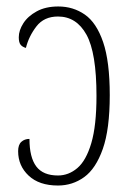

<svg xmlns="http://www.w3.org/2000/svg" viewBox="-20 -563 406 593"><path d="M159 10Q101 10 68.5 -20.5Q36 -51 36 -96Q36 -116 46 -125Q56 -134 71 -134Q71 -77 92 -49Q113 -21 159 -21Q192 -21 219 -44Q246 -67 262 -121Q278 -175 278 -267Q278 -400 247 -456Q216 -512 159 -512Q116 -512 92.5 -481.5Q69 -451 60 -415Q49 -418 43.5 -425Q38 -432 38 -448Q38 -469 52 -491Q66 -513 93.5 -528Q121 -543 160 -543Q206 -543 242 -518Q278 -493 298.5 -433Q319 -373 319 -269Q319 -164 297.5 -103Q276 -42 240 -16Q204 10 159 10Z"/></svg>

Font: Noto Serif ExtraCondensed ExtraLight
Style: Regular
Weight: 200
Width: 2
Designer: Monotype Design Team
Foundry: Monotype Imaging Inc.
Version: Version 2.015